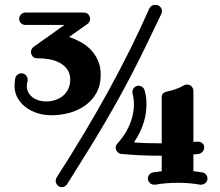

<svg xmlns="http://www.w3.org/2000/svg" viewBox="-20 -753 910 793"><path d="M396 -443.8Q396 -400.9 378.4 -369.4Q360.8 -337.9 332 -317.4Q303.2 -296.9 266.6 -286.9Q230 -276.9 191.9 -276.9Q164.1 -276.9 137 -284.9Q109.9 -293 88.4 -308.6Q66.9 -324.2 53.5 -346.9Q40 -369.6 40 -398.9Q40 -411.6 43 -430.2Q45.4 -439 52.5 -444.6Q59.6 -450.2 67.9 -450.2Q80.1 -450.2 87.2 -441.9Q94.2 -433.6 94.2 -423.8V-418.9Q90.8 -409.2 90.8 -397.9Q90.8 -381.8 97.9 -369.9Q105 -357.9 116.2 -349.9Q127.4 -341.8 141.4 -337.9Q155.3 -334 168.9 -334Q190.4 -334 209 -340.1Q227.5 -346.2 241 -357.9Q254.4 -369.6 262.2 -386.2Q270 -402.8 270 -423.8Q270 -449.7 257.6 -466.8Q245.1 -483.9 226.1 -493.9Q207 -503.9 184.3 -508.1Q161.6 -512.2 141.1 -512.2H134.8H132.8Q121.6 -512.2 114.7 -520.3Q107.9 -528.3 107.9 -538.1Q107.9 -543.9 110.6 -549.6Q113.3 -555.2 118.2 -559.1L246.1 -649.9H85Q74.2 -649.9 66.7 -657.2Q59.1 -664.6 59.1 -674.8Q59.1 -685.5 66.7 -693.4Q74.2 -701.2 85 -701.2H326.2Q337.4 -701.2 344.7 -693.4Q352.1 -685.5 352.1 -674.8Q352.1 -662.1 340.8 -653.8L265.1 -600.1Q288.6 -592.8 312 -580.1Q335.4 -567.4 354.2 -548.3Q373 -529.3 384.5 -503.4Q396 -477.5 396 -443.8ZM648.9 -707Q648.9 -700.2 645 -692.9Q611.8 -623 583.3 -564.5Q554.7 -505.9 527.3 -452.9Q500 -399.9 471.9 -349.1Q443.8 -298.3 411.6 -243.4Q379.4 -188.5 341.3 -127Q303.2 -65.4 255.9 9.8Q246.6 20 235.8 20Q224.6 20 217.3 12Q210 3.9 210 -5.9Q210 -13.7 213.9 -20Q334 -206.5 428.7 -379.2Q523.4 -551.8 596.2 -716.8Q604 -732.9 620.1 -732.9H623Q634.3 -732.9 641.6 -724.9Q648.9 -716.8 648.9 -707ZM811 9.8H807.1Q782.2 5.4 759.5 3.7Q736.8 2 713.9 2Q691.4 2 668.7 3.7Q646 5.4 621.1 9.8H617.2Q606 9.8 598.4 2.2Q590.8 -5.4 590.8 -16.1Q590.8 -24.9 596.9 -32.2Q603 -39.6 612.8 -41Q622.1 -42.5 630.9 -43.5Q639.6 -44.4 647.9 -45.9V-109.9H641.1Q601.1 -109.9 561.5 -111.6Q522 -113.3 481 -117.2Q471.2 -118.2 464.6 -126Q458 -133.8 458 -143.1Q458 -152.8 464.8 -160.2Q486.3 -184.1 499.8 -207Q513.2 -230 520.5 -251Q527.8 -272 530.5 -290.3Q533.2 -308.6 533.2 -323.2Q533.2 -333 532.2 -340.8Q531.2 -348.6 530.3 -354Q528.8 -360.4 527.8 -365.2Q526.9 -367.7 526.9 -369.6Q526.9 -371.6 526.9 -373Q526.9 -383.8 534.4 -391.4Q542 -398.9 551.8 -398.9Q560.1 -398.9 567.1 -394Q574.2 -389.2 577.1 -380.9Q577.1 -379.4 581.1 -363.8Q585 -348.1 585 -321.8Q585 -307.1 582.8 -289.1Q580.6 -271 574.7 -251Q568.8 -231 558.8 -209.2Q548.8 -187.5 533.2 -165Q560.1 -162.6 586.9 -161.9Q613.8 -161.1 641.1 -161.1H647.9V-352.1Q647.9 -362.8 654.5 -368.2Q661.1 -373.5 669.9 -375Q680.2 -377 691.9 -380.4Q701.7 -383.3 714.4 -388.2Q727.1 -393.1 740.2 -400.9Q746.1 -403.8 752.9 -403.8Q764.2 -403.8 771.5 -395.8Q778.8 -387.7 778.8 -377.9V-167Q779.8 -167 782.2 -167Q784.7 -167 787.6 -167.5Q791 -167.5 794.9 -168H797.9Q807.6 -168 815.4 -161.9Q823.2 -155.8 823.2 -145Q823.2 -133.8 816.4 -126.2Q809.6 -118.7 799.8 -117.2Q795.9 -116.7 792 -116.2Q788.6 -115.7 784.9 -115.5Q781.2 -115.2 778.8 -115.2V-45.9Q788.1 -44.9 797.1 -43.7Q806.2 -42.5 814.9 -41Q824.7 -39.6 830.8 -32.2Q836.9 -24.9 836.9 -16.1Q836.9 -3.4 828.1 3.2Q819.3 9.8 811 9.8Z"/></svg>

Font: Ribeye
Style: Regular
Weight: 400
Designer: Astigmatic (AOETI)
Foundry: Astigmatic (AOETI)
Version: Version 1.000